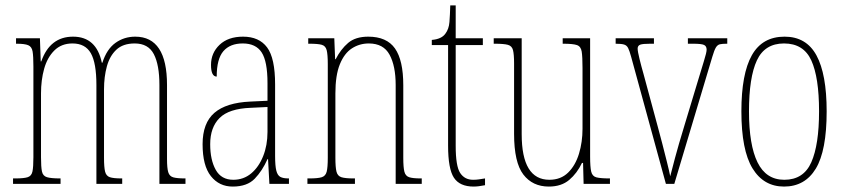

<svg xmlns="http://www.w3.org/2000/svg" viewBox="-20 -677 3112 707"><path d="M28 0V-20H37Q68 -20 82 -24.5Q96 -29 99.5 -45.5Q103 -62 103 -98V-432Q103 -470 100 -487.5Q97 -505 84 -510.5Q71 -516 41 -516H39V-536H127L130 -451H132Q164 -542 249 -542Q335 -542 355 -446H357Q373 -496 405 -519Q437 -542 478 -542Q595 -542 595 -364V-91Q595 -58 599.5 -43Q604 -28 618 -24Q632 -20 661 -20H663V0H567V-364Q567 -438 546.5 -477.5Q526 -517 476 -517Q433 -517 408.5 -494Q384 -471 373.5 -432.5Q363 -394 363 -348V-96Q363 -61 367 -45Q371 -29 384.5 -24.5Q398 -20 427 -20H430V0H335V-364Q335 -445 314.5 -481Q294 -517 247 -517Q206 -517 180 -491Q154 -465 142.5 -423.5Q131 -382 131 -333V-98Q131 -62 134.5 -45.5Q138 -29 153 -24.5Q168 -20 201 -20H203V0Z M837 10Q787 10 756.5 -28.5Q726 -67 726 -146Q726 -224 769.5 -261.5Q813 -299 902 -303L965 -306V-371Q965 -451 943.5 -484Q922 -517 874 -517Q827 -517 802.5 -488.5Q778 -460 778 -395Q757 -395 757 -438Q757 -482 788.5 -512Q820 -542 875 -542Q934 -542 963.5 -502.5Q993 -463 993 -366V-103Q993 -66 997.5 -48.5Q1002 -31 1012.5 -25.5Q1023 -20 1042 -20H1044V0H972L967 -91H965Q946 -48 918 -19Q890 10 837 10ZM839 -15Q877 -15 905 -38.5Q933 -62 949 -102Q965 -142 965 -191V-283L903 -280Q823 -277 788.5 -242.5Q754 -208 754 -146Q754 -88 774.5 -51.5Q795 -15 839 -15Z M1112 0V-20H1120Q1151 -20 1165 -24.5Q1179 -29 1183 -45Q1187 -61 1187 -96V-441Q1187 -476 1183 -492Q1179 -508 1165 -512Q1151 -516 1120 -516H1115V-536H1211L1214 -459H1216Q1235 -496 1262 -519Q1289 -542 1336 -542Q1404 -542 1434.5 -498.5Q1465 -455 1465 -363V-96Q1465 -61 1469 -45Q1473 -29 1486.5 -24.5Q1500 -20 1529 -20H1533V0H1437V-364Q1437 -434 1414.5 -475.5Q1392 -517 1338 -517Q1304 -517 1276 -499Q1248 -481 1231.5 -440.5Q1215 -400 1215 -333V-96Q1215 -61 1219 -45Q1223 -29 1237 -24.5Q1251 -20 1281 -20H1287V0Z M1724 10Q1673 10 1651.5 -22.5Q1630 -55 1630 -141V-511H1570V-530Q1606 -533 1620 -553Q1633 -570 1635 -596Q1637 -622 1638 -657H1658V-536H1758V-511H1658V-140Q1658 -65 1674.5 -40Q1691 -15 1722 -15Q1734 -15 1743.5 -16.5Q1753 -18 1766 -20V5Q1741 10 1724 10Z M2001 10Q1941 10 1907 -34.5Q1873 -79 1873 -184V-443Q1873 -477 1869 -492.5Q1865 -508 1850 -512Q1835 -516 1802 -516H1798V-536H1901V-183Q1901 -15 2003 -15Q2045 -15 2072 -41.5Q2099 -68 2112 -111Q2125 -154 2125 -203V-426Q2125 -468 2122 -487Q2119 -506 2104.5 -511Q2090 -516 2055 -516H2052V-536H2153V-101Q2153 -62 2157 -45Q2161 -28 2176 -24Q2191 -20 2224 -20H2226V0H2129L2127 -77H2123Q2105 -39 2076 -14.5Q2047 10 2001 10Z M2304 -468Q2298 -490 2293 -500Q2288 -510 2278 -513Q2268 -516 2247 -516V-536H2388V-516H2374Q2347 -516 2337.5 -512.5Q2328 -509 2328 -498Q2328 -488 2335 -459.5Q2342 -431 2349 -407L2402 -211Q2410 -182 2419 -147Q2428 -112 2436 -80Q2444 -48 2448 -28Q2453 -48 2465.5 -95Q2478 -142 2500 -214L2545 -363Q2562 -420 2572 -452Q2582 -484 2582 -494Q2582 -507 2572.5 -511.5Q2563 -516 2533 -516H2513V-536H2658V-516H2656Q2640 -516 2631 -514Q2622 -512 2616 -502Q2610 -492 2603 -468L2463 0H2432Z M2867 10Q2792 10 2751 -57Q2710 -124 2710 -267Q2710 -405 2748.5 -473.5Q2787 -542 2869 -542Q2949 -542 2986.5 -473Q3024 -404 3024 -267Q3024 -122 2984 -56Q2944 10 2867 10ZM2868 -15Q2939 -15 2967.5 -79.5Q2996 -144 2996 -267Q2996 -392 2967.5 -454.5Q2939 -517 2867 -517Q2796 -517 2767 -454.5Q2738 -392 2738 -267Q2738 -143 2769.5 -79Q2801 -15 2868 -15Z"/></svg>

Font: Noto Serif Tamil ExtraCondensed Thin
Style: Italic
Weight: 100
Width: 2
Italic angle: -12°
Designer: Indian Type Foundry, Tom Grace, and the Monotype Design Team
Foundry: Monotype Imaging Inc.
Version: Version 2.003; ttfautohint (v1.8.4.7-5d5b)